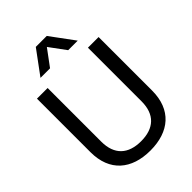

<svg xmlns="http://www.w3.org/2000/svg" viewBox="-268 -1043 1172 1172"><g transform="rotate(-45 317.5 -457.0)"><path d="M317.5 14C480 14 583.5 -72.5 583.5 -238V-700H491.5V-237C491.5 -124 428.5 -66.5 317.5 -66.5C206.5 -66.5 143.5 -124 143.5 -237V-700H51.5V-238C51.5 -72.5 155.5 14 317.5 14ZM270 -928.5 156.5 -774.5H239L317.5 -880.5L395.5 -774.5H478L364.5 -928.5Z"/></g></svg>

Font: MCL Standard
Style: Regular
Weight: 400
Designer: Květoslav Bartoš
Foundry: Florian Karsten
Version: Version 1.001;Glyphs 3.2.3 (3260)